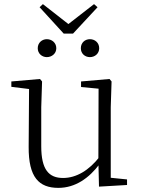

<svg xmlns="http://www.w3.org/2000/svg" viewBox="-20 -897 683 931"><path d="M207 -620C231 -620 253 -637 253 -663C253 -690 231 -707 207 -707C184 -707 163 -690 163 -663C163 -637 184 -620 207 -620ZM416 -620C440 -620 461 -637 461 -663C461 -690 440 -707 416 -707C392 -707 372 -690 372 -663C372 -637 392 -620 416 -620ZM188 -877 172 -862 289 -734H334L453 -862L436 -877L288 -762H335ZM263 14C345 14 412 -33 464 -103H482L463 -137C412 -71 350 -34 286 -34C217 -34 180 -74 180 -188V-377L184 -502L174 -514L35 -502V-476L140 -463L121 -478L119 -185C118 -37 169 14 263 14ZM460 8 596 0V-27L517 -35V-377L521 -502L511 -514L373 -502V-475L458 -467L457 -117V-116Z"/></svg>

Font: Source Han Serif TW VF
Style: Regular
Weight: 250
Designer: Ryoko NISHIZUKA 西塚涼子 (kana & ideographs); Frank Grießhammer (Latin, Greek & Cyrillic); Wenlong ZHANG 张文龙 (bopomofo); San
Foundry: Adobe
Version: Version 2.002;hotconv 1.1.0;makeotfexe 2.6.0